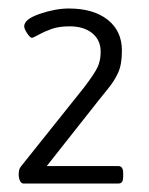

<svg xmlns="http://www.w3.org/2000/svg" viewBox="-20 -782 350 452"><path d="M24 -371Q24 -377 25 -381.5Q26 -386 30 -391L177 -575Q203 -609 210 -624.5Q217 -640 217 -660Q217 -688 197 -704Q177 -720 144 -720Q119 -720 102 -714Q85 -708 71.5 -700.5Q58 -693 55 -693Q51 -693 44 -703.5Q37 -714 37 -720Q37 -737 74 -749.5Q111 -762 142 -762Q200 -762 233.5 -735.5Q267 -709 267 -663Q267 -630 258 -610.5Q249 -591 234.5 -573.5Q220 -556 214 -548L90 -391H259Q270 -391 270 -374V-368Q270 -358 267.5 -354Q265 -350 259 -350H35Q30 -350 27 -356.5Q24 -363 24 -371Z"/></svg>

Font: Asap-Regular
Style: Regular
Weight: 400
Designer: Pablo Cosgaya
Foundry: Omnibus-Type
Version: Version 2.000; ttfautohint (v1.8)